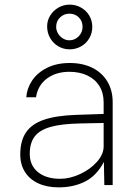

<svg xmlns="http://www.w3.org/2000/svg" viewBox="-20 -799 592 829"><path d="M67.5 -132Q67.5 -190.5 92 -227Q116.5 -263.5 169.2 -281.8Q222 -300 308.5 -303L427.5 -307V-357Q427.5 -398 409 -427.8Q390.5 -457.5 357 -473.2Q323.5 -489 279.5 -489Q222 -489 182.8 -460Q143.5 -431 135.5 -379H93.5Q96 -417 118.5 -451Q141 -485 182.8 -506Q224.5 -527 281.5 -527Q336.5 -527 378.2 -506.5Q420 -486 443.2 -447.8Q466.5 -409.5 466.5 -358V0H430.5L428.5 -100Q397 -40 347 -15Q297 10 233.5 10Q183 10 145.5 -7.2Q108 -24.5 87.8 -56.5Q67.5 -88.5 67.5 -132ZM427.5 -167V-268L327.5 -266Q245 -264.5 197.5 -250.8Q150 -237 129.2 -209Q108.5 -181 108.5 -135Q108.5 -84.5 144 -55.8Q179.5 -27 239.5 -27Q282 -27 326 -47.5Q370 -68 398.8 -100.5Q427.5 -133 427.5 -167ZM280.5 -586Q254 -586 231.8 -599Q209.5 -612 196.5 -634.8Q183.5 -657.5 183.5 -685Q183.5 -710.5 196.8 -732Q210 -753.5 232.2 -766.2Q254.5 -779 280.5 -779Q307.5 -779 330 -766.2Q352.5 -753.5 365.5 -731.5Q378.5 -709.5 378.5 -683Q378.5 -656 365.5 -633.8Q352.5 -611.5 330 -598.8Q307.5 -586 280.5 -586ZM279.5 -740Q256.5 -740 239.5 -724Q222.5 -708 222.5 -683Q222.5 -668 230.5 -654.5Q238.5 -641 251.8 -633Q265 -625 279.5 -625Q303 -625 319.8 -642.2Q336.5 -659.5 336.5 -683Q336.5 -708 320.2 -724Q304 -740 279.5 -740Z"/></svg>

Font: Public Sans VF
Style: Regular
Weight: 400
Designer: Pablo Impallari, Rodrigo Fuenzalida (Modified by Dan O. Williams and USWDS)
Version: Version 1.003